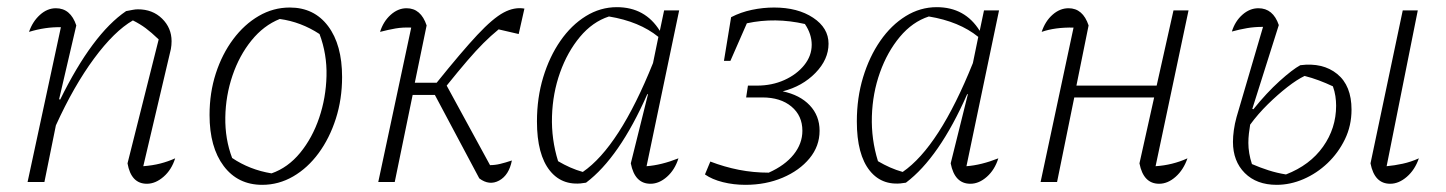

<svg xmlns="http://www.w3.org/2000/svg" viewBox="-20 -508 4038 536"><path d="M57 0 150 -432Q107 -433 61 -419Q71 -448 91.5 -466.5Q112 -485 136 -485Q177 -485 193 -437L145 -231L148 -230Q238 -413 332 -477Q343 -479 350.5 -480.5Q358 -482 365 -482Q406 -482 432.5 -456Q459 -430 459 -393Q459 -387 458.5 -382Q458 -377 457 -371L380 -44Q406 -46 427.5 -51.5Q449 -57 469 -66Q459 -34 436.5 -14.5Q414 5 390 5Q346 5 336 -52L423 -398Q402 -418 386.5 -429.5Q371 -441 351 -451Q299 -421 242.5 -344.5Q186 -268 136 -158L104 0Z M712 8Q644 8 604.5 -44.5Q565 -97 565 -187Q565 -249 582.5 -303Q600 -357 631 -398.5Q662 -440 702.5 -463.5Q743 -487 789 -487Q857 -487 896 -435Q935 -383 935 -293Q935 -231 917.5 -176.5Q900 -122 869.5 -80.5Q839 -39 798.5 -15.5Q758 8 712 8ZM738 -24Q784 -40 818 -81.5Q852 -123 871 -179Q890 -235 891.5 -296Q893 -357 872 -413Q820 -447 761 -455Q716 -437 682 -395Q648 -353 629 -297Q610 -241 609 -180.5Q608 -120 628 -67Q677 -34 738 -24Z M1036 0 1128 -431Q1104 -432 1084 -428.5Q1064 -425 1041 -419Q1050 -448 1070.5 -466.5Q1091 -485 1115 -485Q1155 -485 1171 -437L1138 -277H1199Q1269 -364 1312.5 -410.5Q1356 -457 1386 -473Q1416 -489 1444 -484L1428 -413L1372 -426Q1350 -408 1329.5 -387.5Q1309 -367 1284.5 -338.5Q1260 -310 1227 -269L1348 -47Q1362 -47 1376.5 -50.5Q1391 -54 1409 -60Q1401 -19 1373.5 -4Q1346 11 1318 -10L1194 -243H1132L1082 0Z M1616 2Q1552 14 1515.5 -31Q1479 -76 1479 -169Q1479 -235 1496.5 -292.5Q1514 -350 1544.5 -394Q1575 -438 1615.5 -463Q1656 -488 1702 -488Q1781 -488 1822 -422L1834 -479H1876L1785 -44Q1826 -47 1874 -66Q1864 -34 1842 -14.5Q1820 5 1796 5Q1752 5 1741 -52L1789 -245H1787Q1709 -68 1616 2ZM1538 -58Q1555 -48 1572 -40.5Q1589 -33 1607 -28Q1709 -98 1803 -332L1818 -405Q1765 -448 1680 -462Q1634 -447 1599 -405Q1564 -363 1543.5 -305.5Q1523 -248 1521 -183.5Q1519 -119 1538 -58Z M2061 8Q2028 8 1998 0.5Q1968 -7 1948 -21L1963 -57Q2002 -42 2042.5 -34Q2083 -26 2126 -26Q2171 -46 2195.5 -76.5Q2220 -107 2220 -143Q2220 -185 2189.5 -210.5Q2159 -236 2108 -236H2063L2068 -269H2093Q2135 -269 2169.5 -284.5Q2204 -300 2225 -326Q2246 -352 2246 -383Q2246 -413 2227 -441Q2144 -460 2065 -443L2019 -338H2001L2021 -460Q2048 -474 2079 -480.5Q2110 -487 2141 -487Q2207 -487 2250 -458.5Q2293 -430 2293 -386Q2293 -342 2256.5 -304.5Q2220 -267 2165 -253Q2213 -243 2240.5 -214Q2268 -185 2268 -143Q2268 -100 2240 -66Q2212 -32 2165 -12Q2118 8 2061 8Z M2509 2Q2445 14 2408.5 -31Q2372 -76 2372 -169Q2372 -235 2389.5 -292.5Q2407 -350 2437.5 -394Q2468 -438 2508.5 -463Q2549 -488 2595 -488Q2674 -488 2715 -422L2727 -479H2769L2678 -44Q2719 -47 2767 -66Q2757 -34 2735 -14.5Q2713 5 2689 5Q2645 5 2634 -52L2682 -245H2680Q2602 -68 2509 2ZM2431 -58Q2448 -48 2465 -40.5Q2482 -33 2500 -28Q2602 -98 2696 -332L2711 -405Q2658 -448 2573 -462Q2527 -447 2492 -405Q2457 -363 2436.5 -305.5Q2416 -248 2414 -183.5Q2412 -119 2431 -58Z M2885 0 2977 -431Q2925 -432 2888 -419Q2898 -449 2918.5 -467Q2939 -485 2963 -485Q3003 -485 3019 -437L2985 -269H3209L3256 -479H3298L3206 -44Q3253 -47 3295 -66Q3284 -34 3262 -14.5Q3240 5 3216 5Q3172 5 3161 -52L3202 -236H2979L2931 0Z M3544 8Q3488 8 3455 -25Q3422 -58 3422 -112Q3422 -127 3424.5 -145Q3427 -163 3432 -181L3506 -433Q3482 -433 3461.5 -429.5Q3441 -426 3419 -420Q3428 -449 3448.5 -467Q3469 -485 3493 -485Q3534 -485 3550 -438L3476 -204L3479 -203Q3516 -249 3552 -281.5Q3588 -314 3610 -326Q3673 -334 3713 -301.5Q3753 -269 3753 -202Q3753 -157 3734.5 -119Q3716 -81 3686 -52.5Q3656 -24 3619 -8Q3582 8 3544 8ZM3941 -66Q3930 -34 3907.5 -14.5Q3885 5 3861 5Q3817 5 3806 -52L3896 -479H3938L3851 -44Q3873 -46 3896 -51Q3919 -56 3941 -66ZM3465 -109Q3465 -95 3467.5 -80Q3470 -65 3475 -50Q3498 -40 3521.5 -32.5Q3545 -25 3570 -21Q3637 -47 3673.5 -98.5Q3710 -150 3710 -213Q3710 -226 3708 -239.5Q3706 -253 3701 -267Q3682 -276 3662 -283.5Q3642 -291 3622 -296Q3601 -286 3574 -265Q3547 -244 3519.5 -217Q3492 -190 3470 -160Q3468 -148 3466.5 -135Q3465 -122 3465 -109Z"/></svg>

Font: Piazzolla ExtraLight
Style: Italic
Weight: 200
Italic angle: -11.3°
Designer: Juan Pablo del Peral
Foundry: Huerta Tipografica
Version: Version 1.330